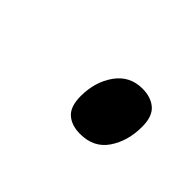

<svg xmlns="http://www.w3.org/2000/svg" viewBox="-37 -650 365 365"><g transform="rotate(45 145.5 -467.5)"><path d="M175 -395Q152 -395 138.5 -407Q125 -419 125 -447Q125 -485 144.5 -512.5Q164 -540 198 -540Q221 -540 235 -528Q249 -516 249 -488Q249 -450 230.5 -422.5Q212 -395 175 -395Z"/></g></svg>

Font: Noto Serif Display Medium
Style: Italic
Weight: 500
Italic angle: -12°
Designer: Monotype Design Team
Foundry: Monotype Imaging Inc.
Version: Version 2.009